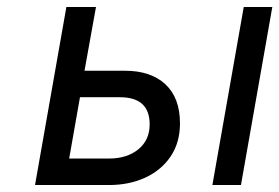

<svg xmlns="http://www.w3.org/2000/svg" viewBox="-20 -531 802 551"><path d="M80.5 0 170.5 -511H255.5L222.5 -328H338.5Q413 -328 454.8 -289Q496.5 -250 496.5 -177Q496.5 -122 469.8 -82.2Q443 -42.5 396.8 -21.2Q350.5 0 292.5 0ZM178.5 -76H292.5Q344.5 -76 377 -102.5Q409.5 -129 409.5 -174Q409.5 -213 388.2 -232.5Q367 -252 323.5 -252H209.5ZM589.5 0 679.5 -511H761.5L671.5 0Z"/></svg>

Font: Overpass
Style: Italic
Weight: 400
Italic angle: -10°
Designer: Delve Withrington, Dave Bailey, Thomas Jockin
Foundry: Delve Fonts LLC
Version: Version 4.000